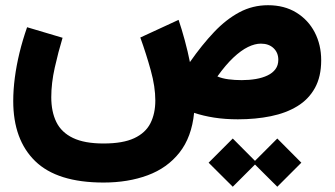

<svg xmlns="http://www.w3.org/2000/svg" viewBox="-20 -458 1284 737"><path d="M951.7 166.5 1044.4 258.8 1136.7 166.5 1044.4 73.7ZM780.8 166.5 873.5 258.8 965.8 166.5 873.5 73.7ZM981.4 -290.5Q1011.7 -290.5 1030 -273.2Q1048.3 -255.9 1048.3 -228.5Q1048.3 -207.5 1037.4 -192.6Q1026.4 -177.7 1007.1 -168.5Q987.8 -159.2 962.2 -154.8Q936.5 -150.4 907.7 -150.4Q880.9 -150.4 856.9 -153.6Q833 -156.7 814.5 -164.6Q846.2 -209 875.7 -236.8Q905.3 -264.6 931.9 -277.6Q958.5 -290.5 981.4 -290.5ZM1008.8 -438Q949.7 -438 898.9 -410.9Q848.1 -383.8 801.8 -335Q755.4 -286.1 709 -219.7Q701.2 -259.3 689.2 -303.5Q677.2 -347.7 665.5 -381.8L518.6 -314Q541.5 -250.5 558.8 -187.7Q576.2 -125 576.2 -72.3Q576.2 -22 557.4 15.1Q538.6 52.2 495.1 72.5Q451.7 92.8 377.4 92.8Q304.2 92.8 260 71.5Q215.8 50.3 196.3 10.5Q176.8 -29.3 176.8 -85Q176.8 -138.7 190.2 -198.5Q203.6 -258.3 220.2 -313L84 -353.5Q66.9 -304.7 54.9 -255.6Q43 -206.5 36.9 -159.7Q30.8 -112.8 30.8 -70.3Q30.8 78.6 115.2 160.6Q199.7 242.7 377.4 242.7Q471.7 242.7 546.9 214.8Q622.1 187 668.9 127.7Q715.8 68.4 725.1 -24.9Q759.8 -13.2 801.8 -6.6Q843.8 0 893.1 0Q961.4 0 1019.8 -12Q1078.1 -23.9 1121.3 -50.3Q1164.6 -76.7 1188.7 -120.1Q1212.9 -163.6 1212.9 -226.6Q1212.9 -286.1 1188 -334Q1163.1 -381.8 1117.2 -409.9Q1071.3 -438 1008.8 -438Z"/></svg>

Font: Estedad-FD-VF Thin
Style: Regular
Weight: 100
Designer: Amin Abedi
Version: Version 5.0